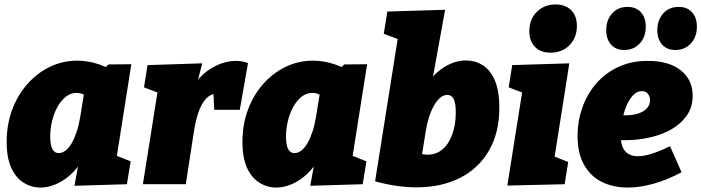

<svg xmlns="http://www.w3.org/2000/svg" viewBox="-20 -829 3156 864"><path d="M162 15Q122 15 87 -6.5Q52 -28 31 -73Q10 -118 10 -191Q10 -267 34 -333Q58 -399 101.5 -449Q145 -499 203 -527.5Q261 -556 328 -556Q376 -556 425.5 -539.5Q475 -523 522 -487L435 -507L468 -539L571 -540L491 -33L424 -160L568 -103L551 0L315 7L343 -145L400 -253Q389 -168 351 -108Q313 -48 262.5 -16.5Q212 15 162 15ZM244 -140Q260 -140 275 -151.5Q290 -163 302.5 -184.5Q315 -206 325 -236Q335 -266 341 -303L363 -439L394 -378Q375 -395 358 -403Q341 -411 324 -411Q298 -411 276.5 -394Q255 -377 239 -348.5Q223 -320 214.5 -285Q206 -250 206 -214Q206 -177 215.5 -158.5Q225 -140 244 -140Z M623 0 703 -504 772 -381 628 -436 644 -536 890 -544 853 -399 791 -288Q807 -380 847 -439Q887 -498 939 -526.5Q991 -555 1041 -555Q1073 -555 1096 -545L1059 -335H944L940 -420L961 -406Q938 -409 920 -396Q902 -383 889 -359.5Q876 -336 867.5 -306.5Q859 -277 854 -246L816 0Z M1223 15Q1183 15 1148 -6.5Q1113 -28 1092 -73Q1071 -118 1071 -191Q1071 -267 1095 -333Q1119 -399 1162.5 -449Q1206 -499 1264 -527.5Q1322 -556 1389 -556Q1437 -556 1486.5 -539.5Q1536 -523 1583 -487L1496 -507L1529 -539L1632 -540L1552 -33L1485 -160L1629 -103L1612 0L1376 7L1404 -145L1461 -253Q1450 -168 1412 -108Q1374 -48 1323.5 -16.5Q1273 15 1223 15ZM1305 -140Q1321 -140 1336 -151.5Q1351 -163 1363.5 -184.5Q1376 -206 1386 -236Q1396 -266 1402 -303L1424 -439L1455 -378Q1436 -395 1419 -403Q1402 -411 1385 -411Q1359 -411 1337.5 -394Q1316 -377 1300 -348.5Q1284 -320 1275.5 -285Q1267 -250 1267 -214Q1267 -177 1276.5 -158.5Q1286 -140 1305 -140Z M1668 -13 1784 -745 1853 -622 1707 -677 1723 -777 1983 -785 1917 -421 1845 -289Q1856 -375 1891.5 -434.5Q1927 -494 1976.5 -525.5Q2026 -557 2077 -557Q2117 -557 2151 -536.5Q2185 -516 2206 -469Q2227 -422 2227 -344Q2227 -232 2180.5 -151.5Q2134 -71 2050 -28.5Q1966 14 1854 14Q1767 14 1668 -13ZM1874 -103 1837 -150Q1855 -141 1872 -137Q1889 -133 1904 -133Q1944 -133 1972.5 -158Q2001 -183 2016 -226.5Q2031 -270 2031 -323Q2031 -365 2021.5 -383.5Q2012 -402 1993 -402Q1977 -402 1962.5 -390.5Q1948 -379 1935 -357.5Q1922 -336 1912 -306Q1902 -276 1896 -239Z M2263 6 2344 -504 2413 -381 2269 -436 2285 -536 2542 -544 2461 -30 2393 -157 2537 -100 2521 0ZM2458 -592Q2412 -592 2387 -618.5Q2362 -645 2362 -689Q2362 -742 2395.5 -775.5Q2429 -809 2480 -809Q2524 -809 2550 -783.5Q2576 -758 2576 -712Q2576 -660 2543 -626Q2510 -592 2458 -592Z M2805 15Q2740 15 2689 -10Q2638 -35 2608.5 -87Q2579 -139 2579 -218Q2579 -283 2600 -343.5Q2621 -404 2661.5 -451.5Q2702 -499 2761 -527Q2820 -555 2896 -555Q2990 -555 3043.5 -512.5Q3097 -470 3097 -398Q3097 -348 3071.5 -310.5Q3046 -273 3003 -248Q2960 -223 2904.5 -210.5Q2849 -198 2789 -198Q2775 -198 2766.5 -198.5Q2758 -199 2754 -199L2764 -312Q2772 -311 2780 -310.5Q2788 -310 2796 -310Q2817 -310 2836.5 -314Q2856 -318 2871.5 -326.5Q2887 -335 2896 -348Q2905 -361 2905 -378Q2905 -395 2895.5 -407Q2886 -419 2869 -419Q2846 -419 2828 -399.5Q2810 -380 2798 -350Q2786 -320 2779.5 -286Q2773 -252 2773 -223Q2773 -171 2793.5 -148.5Q2814 -126 2850 -126Q2879 -126 2915.5 -138Q2952 -150 2995 -171L3047 -54Q2984 -20 2922 -2.5Q2860 15 2805 15ZM2789 -604Q2751 -604 2729.5 -628.5Q2708 -653 2708 -693Q2708 -739 2734.5 -768.5Q2761 -798 2804 -798Q2842 -798 2864 -774Q2886 -750 2886 -709Q2886 -662 2858.5 -633Q2831 -604 2789 -604ZM3019 -604Q2981 -604 2959.5 -628.5Q2938 -653 2938 -693Q2938 -739 2964.5 -768.5Q2991 -798 3034 -798Q3072 -798 3094 -774Q3116 -750 3116 -709Q3116 -662 3088.5 -633Q3061 -604 3019 -604Z"/></svg>

Font: Bitter Thin Black
Style: Italic
Weight: 900
Italic angle: -9°
Version: Version 3.020